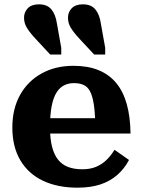

<svg xmlns="http://www.w3.org/2000/svg" viewBox="-20 -855 657 887"><path d="M446 -746 466 -634V-603H415L348 -675Q321 -704 307.5 -726Q294 -748 294 -773Q294 -799 311.5 -817Q329 -835 363 -835Q401 -835 420.5 -811.5Q440 -788 446 -746ZM243 -746 263 -634V-603H212L145 -675Q118 -704 104.5 -726Q91 -748 91 -773Q91 -799 108.5 -817Q126 -835 160 -835Q198 -835 217.5 -811.5Q237 -788 243 -746ZM211 -267Q211 -214 220.5 -177Q230 -140 248.5 -117Q267 -94 295 -83.5Q323 -73 360 -73Q398 -73 425.5 -85Q453 -97 473.5 -117.5Q494 -138 509 -163L576 -116Q555 -76 522 -47Q489 -18 444 -3Q399 12 338 12Q246 12 178.5 -20Q111 -52 74 -114.5Q37 -177 37 -266Q37 -352 72.5 -416Q108 -480 172 -515.5Q236 -551 319 -551Q386 -551 435 -531Q484 -511 516.5 -472Q549 -433 565.5 -374.5Q582 -316 583 -238H169V-309H441L420 -281Q419 -338 413 -375Q407 -412 396 -433Q385 -454 366.5 -462.5Q348 -471 322 -471Q296 -471 275.5 -460.5Q255 -450 240.5 -426.5Q226 -403 218.5 -363.5Q211 -324 211 -267Z"/></svg>

Font: Roboto Serif
Style: Bold
Weight: 700
Designer: Greg Gazdowicz
Foundry: Commercial Type
Version: Version 1.008